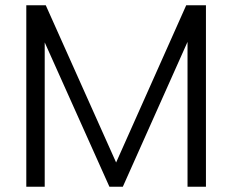

<svg xmlns="http://www.w3.org/2000/svg" viewBox="-20 -710 882 730"><path d="M80 -690H154L435 -62H408L688 -690H763V0H693V-610L719 -609L447 0H396L123 -609L150 -610V0H80Z"/></svg>

Font: Parkinsans Light
Style: Regular
Weight: 300
Designer: Red Stone, Indian Type Foundry
Foundry: Indian Type Foundry
Version: Version 1.000